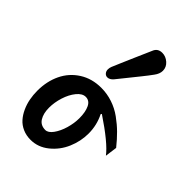

<svg xmlns="http://www.w3.org/2000/svg" viewBox="-243 -935 1036 1036"><g transform="rotate(45 275.0 -417.5)"><path d="M366.2 -371.1 362.3 -365.7Q390.6 -309.6 390.6 -245.6Q390.6 -187 366.7 -131.1Q342.8 -75.2 296.1 -37.6Q249.5 0 192.4 0Q159.2 0 131.8 -12.2Q104.5 -24.4 86.2 -45.2Q67.9 -65.9 55.2 -93.8Q42.5 -121.6 36.9 -151.6Q31.2 -181.6 31.2 -213.4Q31.2 -285.2 58.8 -342.8Q86.4 -400.4 140.1 -434.6Q193.8 -468.8 264.6 -468.8Q309.1 -468.8 350.8 -454.8Q392.6 -440.9 428.2 -415Q463.9 -389.2 492.4 -360.8Q521 -332.5 550.3 -295.9L541 -227.1Q499.5 -282.2 366.2 -371.1ZM211.4 -93.8Q232.9 -93.8 253.2 -121.8Q273.4 -149.9 285.2 -190.4Q296.9 -231 296.9 -269Q296.9 -316.4 282.7 -345.7Q268.6 -375 239.7 -375Q213.9 -375 190.4 -346.2Q167 -317.4 153.8 -275.4Q140.6 -233.4 140.6 -193.4Q140.6 -149.4 158 -121.6Q175.3 -93.8 211.4 -93.8ZM223.6 -587.4Q226.1 -592.8 244.6 -636.7Q263.2 -680.7 275.9 -709Q304.7 -774.9 317.4 -803.7Q329.1 -835 363.8 -835Q390.6 -835 412.6 -815.7Q434.6 -796.4 434.6 -768.6Q434.6 -745.1 416.5 -721.2Q400.4 -698.7 372.6 -664.1Q344.7 -629.4 315.7 -593.3Q286.6 -557.1 280.3 -549.3Q264.6 -531.2 247.1 -531.2Q235.4 -531.2 227.1 -540.5Q218.8 -549.8 218.8 -564Q218.8 -575.7 223.6 -587.4Z"/></g></svg>

Font: iCiel Pacifico
Style: Regular
Weight: 400
Designer: Vernon Adams
Foundry: Vernon Adams
Version: Version 1.00 September 26, 2014, initial release